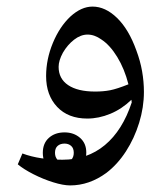

<svg xmlns="http://www.w3.org/2000/svg" viewBox="-20 -495 508 583"><path d="M193 68Q172 68 141.5 58.5Q111 49 81.5 34Q52 19 34 4L48 -29Q75 -19 105.5 -14.5Q136 -10 170 -10Q245 -10 298.5 -54.5Q352 -99 380 -184L379 -192Q350 -164 315 -149.5Q280 -135 245 -135Q187 -135 153.5 -170.5Q120 -206 120 -264Q120 -315 140.5 -364.5Q161 -414 194 -445Q227 -475 261 -475Q300 -475 335.5 -440.5Q371 -406 394 -342Q406 -310 411.5 -278.5Q417 -247 417 -216Q417 -169 402.5 -122Q388 -75 362.5 -35.5Q337 4 303 30Q251 68 193 68ZM269 -217Q294 -217 314.5 -221Q335 -225 370 -239Q358 -286 336 -322Q314 -358 288 -375Q267 -390 246 -390Q225 -390 205 -374.5Q185 -359 171 -335Q158 -311 158 -292Q158 -256 187 -236.5Q216 -217 269 -217ZM175 32Q147 32 128.5 15Q110 -2 110 -31Q110 -60 128.5 -76.5Q147 -93 176 -93Q204 -93 223 -76.5Q242 -60 242 -32Q242 -2 223 15Q204 32 175 32ZM175 -2Q189 -2 196.5 -10Q204 -18 204 -31Q204 -45 196 -52Q188 -59 176 -59Q163 -59 155 -52Q147 -45 147 -31Q147 -18 154.5 -10Q162 -2 175 -2Z"/></svg>

Font: Noto Naskh Arabic UI
Style: Regular
Weight: 400
Designer: Monotype Design Team, David Williams, Mohamad Dakak and Nizar Qandah
Foundry: Monotype Imaging Inc.
Version: Version 2.014